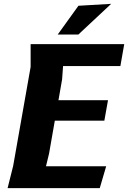

<svg xmlns="http://www.w3.org/2000/svg" viewBox="-20 -980 690 1000"><path d="M533 -114H219.5L235.5 -180L265.5 -351.5H523.5L542.5 -458H284.5L303.5 -567L308.5 -636H607L627 -750H139.5V-631.5L48.5 -115.5L19.5 0H499.5ZM388.5 -950 280.5 -800H388L559 -960Z"/></svg>

Font: B612
Style: Regular
Weight: 700
Italic angle: -10°
Designer: Nicolas Chauveau, Thomas Paillot, Jonathan Favre-Lamarine, Jean-Luc Vinot
Foundry: AIRBUS
Version: Version 1.008